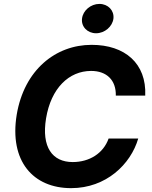

<svg xmlns="http://www.w3.org/2000/svg" viewBox="-20 -971 792 1001"><path d="M583.8 -472.7H737.2C744.3 -640.6 631 -737.2 457.7 -737.2C270.2 -737.2 106.2 -606.9 67.1 -372.9C27.7 -131.4 152.3 9.9 350.9 9.9C533.4 9.9 661.6 -114.7 700.6 -248.6H546.2C518.8 -171.5 446.4 -126.1 359 -126.1C253.2 -126.1 195.3 -203.5 220.2 -354.4C246.1 -510.7 338.8 -601.2 455.3 -601.2C535.9 -601.2 585.6 -553.3 583.8 -472.7ZM407.7 -874.3C402.3 -832.4 435.7 -797.6 480.8 -797.6C525.9 -797.6 566.4 -832.4 571.4 -874.3C576 -916.5 543.3 -950.6 498.2 -950.6C453.5 -950.6 412.6 -916.5 407.7 -874.3Z"/></svg>

Font: Magic Ui Pro
Style: Bold Italic
Weight: 700
Italic angle: -9.39999°
Designer: Stefan Endress, Andreas Faust
Version: Version 1.000;FEAKit 1.0